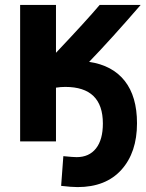

<svg xmlns="http://www.w3.org/2000/svg" viewBox="-20 -559 595 782"><path d="M343 -307Q438 -293 488 -229.5Q538 -166 538 -57Q538 62 474.5 132.5Q411 203 296 203Q271 203 229 198L238 77Q278 81 292 81Q343 81 371 45.5Q399 10 399 -56Q399 -205 246 -205Q227 -205 208 -202V17H62V-539H208V-344Q332 -475 386 -539H553Q432 -399 343 -307Z"/></svg>

Font: Repo
Style: Bold
Weight: 700
Designer: Stefan Peev
Foundry: Context Ltd
Version: Version 001.000